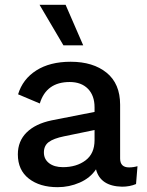

<svg xmlns="http://www.w3.org/2000/svg" viewBox="-20 -766 610 796"><path d="M325 -578H243L144 -746H252ZM515 -72Q533 -72 550 -77L544 -3Q518 8 486 8Q396 6 378 -64Q354 -28 310.5 -9Q267 10 219 10Q145 10 99.5 -25.5Q54 -61 54 -126Q54 -181 90.5 -217Q127 -253 194 -267L372 -302V-321Q372 -370 344.5 -398Q317 -426 269 -426Q172 -426 145 -337L55 -375Q74 -438 130.5 -474Q187 -510 273 -510Q366 -510 422 -464.5Q478 -419 478 -332V-109Q478 -72 515 -72ZM241 -73Q297 -73 334.5 -101Q372 -129 372 -185V-227L246 -201Q202 -192 182 -177Q162 -162 162 -134Q162 -106 183.5 -89.5Q205 -73 241 -73Z"/></svg>

Font: Elaine Sans Medium
Style: Regular
Weight: 500
Designer: Wei Huang
Foundry: Wei Huang
Version: Version 2.001;December 24, 2019;FontCreator 12.0.0.2547 64-b